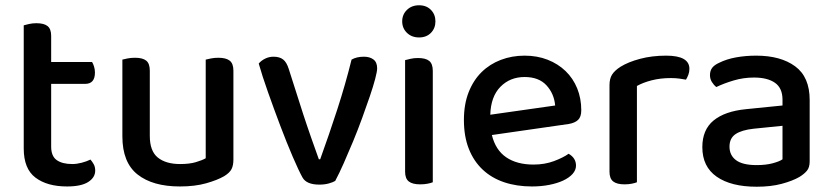

<svg xmlns="http://www.w3.org/2000/svg" viewBox="-20 -693 3155 728"><path d="M174 -137Q174 -101 195 -86Q216 -71 254 -71Q271 -71 290 -76Q309 -81 323 -88Q330 -80 335.5 -70Q341 -60 341 -46Q341 -20 314.5 -3Q288 14 234 14Q159 14 114.5 -19.5Q70 -53 70 -130V-597Q77 -599 90 -602Q103 -605 118 -605Q147 -605 160.5 -594Q174 -583 174 -557V-458H329Q333 -452 336.5 -441Q340 -430 340 -418Q340 -375 303 -375H174V-137Z M444 -467Q451 -469 464 -471.5Q477 -474 492 -474Q521 -474 534.5 -463Q548 -452 548 -425V-178Q548 -120 578.5 -95.5Q609 -71 663 -71Q698 -71 722 -78Q746 -85 760 -93V-467Q768 -469 780.5 -471.5Q793 -474 808 -474Q837 -474 851 -463Q865 -452 865 -425V-88Q865 -66 858 -52Q851 -38 830 -25Q804 -10 761.5 2Q719 14 662 14Q559 14 501.5 -31.5Q444 -77 444 -176Z M1410 -434Q1410 -422 1402.5 -393.5Q1395 -365 1382 -327Q1369 -289 1353 -245Q1337 -201 1319 -157.5Q1301 -114 1283.5 -74.5Q1266 -35 1251 -7Q1243 -2 1227 2.5Q1211 7 1191 7Q1142 7 1127 -20Q1113 -45 1090 -98.5Q1067 -152 1043 -215.5Q1019 -279 996.5 -342.5Q974 -406 961 -452Q970 -463 985 -470.5Q1000 -478 1017 -478Q1040 -478 1053.5 -467.5Q1067 -457 1075 -431L1130 -259Q1136 -240 1144 -217Q1152 -194 1160 -170.5Q1168 -147 1176 -125.5Q1184 -104 1189 -89H1194Q1228 -183 1259 -278.5Q1290 -374 1313 -467Q1332 -478 1360 -478Q1382 -478 1396 -467.5Q1410 -457 1410 -434Z M1621 -2Q1614 1 1601.5 3.5Q1589 6 1573 6Q1544 6 1530 -5Q1516 -16 1516 -42V-465Q1524 -467 1536.5 -470Q1549 -473 1565 -473Q1594 -473 1607.5 -462Q1621 -451 1621 -424ZM1569 -673Q1597 -673 1614 -655.5Q1631 -638 1631 -612Q1631 -586 1614 -568.5Q1597 -551 1569 -551Q1541 -551 1523 -568.5Q1505 -586 1505 -612Q1505 -638 1523 -655.5Q1541 -673 1569 -673Z M1845 -181Q1859 -124 1899.5 -96.5Q1940 -69 2003 -69Q2045 -69 2080 -82Q2115 -95 2136 -110Q2164 -94 2164 -65Q2164 -48 2151 -33.5Q2138 -19 2115.5 -8.5Q2093 2 2062.5 8Q2032 14 1997 14Q1939 14 1891.5 -2Q1844 -18 1810 -50Q1776 -82 1757.5 -129Q1739 -176 1739 -238Q1739 -298 1757 -343.5Q1775 -389 1806 -419.5Q1837 -450 1879 -466Q1921 -482 1969 -482Q2017 -482 2056.5 -466.5Q2096 -451 2124.5 -423.5Q2153 -396 2168.5 -358Q2184 -320 2184 -275Q2184 -250 2172 -238.5Q2160 -227 2137 -223ZM1839 -258 2085 -293Q2081 -338 2052 -369.5Q2023 -401 1969 -401Q1914 -401 1877.5 -364Q1841 -327 1839 -258Z M2395 -2Q2388 1 2375.5 3.5Q2363 6 2348 6Q2319 6 2305 -5Q2291 -16 2291 -42V-370Q2291 -395 2301 -410.5Q2311 -426 2333 -440Q2362 -458 2407 -470Q2452 -482 2506 -482Q2594 -482 2594 -432Q2594 -420 2590 -409.5Q2586 -399 2581 -391Q2571 -393 2556 -395Q2541 -397 2524 -397Q2484 -397 2451 -388.5Q2418 -380 2395 -367Z M2947 -89V-216L2838 -205Q2792 -200 2769 -184.5Q2746 -169 2746 -137Q2746 -104 2771 -85.5Q2796 -67 2849 -67Q2884 -67 2910 -74Q2936 -81 2947 -89ZM3050 -314V-81Q3050 -58 3039.5 -45.5Q3029 -33 3011 -22Q2985 -7 2944 4Q2903 15 2849 15Q2752 15 2697.5 -23Q2643 -61 2643 -135Q2643 -201 2685.5 -236Q2728 -271 2808 -279L2947 -293V-315Q2947 -359 2918.5 -379Q2890 -399 2839 -399Q2799 -399 2762 -388Q2725 -377 2696 -363Q2686 -371 2679 -382.5Q2672 -394 2672 -408Q2672 -425 2680.5 -436Q2689 -447 2707 -455Q2735 -469 2771 -475.5Q2807 -482 2847 -482Q2940 -482 2995 -441.5Q3050 -401 3050 -314Z"/></svg>

Font: Baloo 2 Latin Medium
Style: Regular
Weight: 500
Designer: Sarang Kulkarni and Ek Type
Foundry: Ek Type
Version: Version 1.001